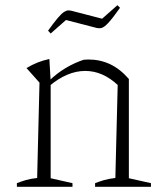

<svg xmlns="http://www.w3.org/2000/svg" viewBox="-20 -719 615 739"><path d="M45 0V-14Q60 -20 78 -25.5Q96 -31 123 -34L132 -401L82 -457Q123 -482 170 -492L175 -406V-33L259 -14V0ZM346 0V-14Q361 -20 379.5 -25.5Q398 -31 424 -34L433 -392L476 -415V-33L561 -14V0ZM170 -388 169 -408Q199 -437 232.5 -457Q266 -477 302 -489Q307 -489 311.5 -489.5Q316 -490 320 -490Q365 -490 403.5 -472Q442 -454 476 -415L433 -392Q375 -446 308 -446Q239 -446 170 -388ZM175 -590 165 -601Q188 -633 202.5 -650Q217 -667 226.5 -673Q236 -679 243.5 -679Q251 -679 261 -676L373 -647L432 -699L442 -689Q413 -648 396.5 -630.5Q380 -613 369.5 -611Q359 -609 346 -613L234 -642Z"/></svg>

Font: Piazzolla Thin Thin
Style: Regular
Weight: 250
Version: Version 2.005